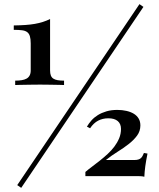

<svg xmlns="http://www.w3.org/2000/svg" viewBox="-20 -844 760 919"><path d="M81.5 55.2 62.5 42 647.5 -824.2 666.5 -811ZM219.7 -506.8Q219.7 -492.2 223.4 -482.7Q227.1 -473.1 235.1 -467.8Q243.2 -462.4 255.9 -460.2Q268.6 -458 286.6 -458V-437Q278.3 -437.5 265.6 -437.7Q252.9 -438 237.8 -438.2Q222.7 -438.5 205.6 -438.7Q188.5 -439 171.9 -439Q153.8 -439 136.2 -438.7Q118.7 -438.5 103 -438.2Q87.4 -438 74.5 -437.7Q61.5 -437.5 52.7 -437V-458Q69.8 -458 83.7 -460.2Q97.7 -462.4 107.2 -467.8Q116.7 -473.1 121.8 -482.7Q127 -492.2 127 -506.8V-636.2Q127 -657.7 123 -670.7Q119.1 -683.6 109.9 -690.4Q100.6 -697.3 85 -699.2Q69.3 -701.2 45.9 -701.2V-722.2Q76.7 -722.7 101.3 -724.4Q126 -726.1 146.7 -729.7Q167.5 -733.4 185.1 -739Q202.6 -744.6 219.7 -752.9ZM541.5 -317.9Q564.9 -317.9 585.2 -313.2Q605.5 -308.6 620.4 -299.6Q635.3 -290.5 643.6 -276.6Q651.9 -262.7 651.9 -243.7Q651.9 -216.3 636 -194.8Q620.1 -173.3 595.7 -154.3Q571.3 -135.3 542.2 -117.2Q513.2 -99.1 486.8 -78.1H622.1Q633.8 -78.1 641.4 -80.3Q648.9 -82.5 653.8 -86.7Q658.7 -90.8 662.1 -97.2Q665.5 -103.5 668.9 -111.8L686 -108.9Q679.2 -75.2 675.5 -48.8Q671.9 -22.5 670.9 2Q661.6 -0.5 652.1 -0.7Q642.6 -1 632.8 -1H388.7V-21Q402.8 -33.2 420.9 -46.6Q439 -60.1 458 -75.2Q477.1 -90.3 495.1 -106.9Q513.2 -123.5 527.3 -142.3Q541.5 -161.1 550.3 -182.1Q559.1 -203.1 559.1 -226.6Q559.1 -251.5 543.5 -264.6Q527.8 -277.8 498.5 -277.8Q471.7 -277.8 450 -266.6Q428.2 -255.4 411.1 -230L396 -237.8Q404.8 -252.9 417.7 -267.6Q430.7 -282.2 448.5 -293.2Q466.3 -304.2 489.3 -311Q512.2 -317.9 541.5 -317.9Z"/></svg>

Font: SVN-Playfair Display
Style: Bold
Weight: 700
Designer: Claus Eggers Sørensen
Foundry: Claus Eggers Sørensen
Version: Version 1.004;PS 001.004;hotconv 1.0.70;makeotf.lib2.5.58329